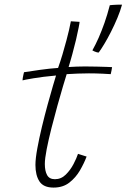

<svg xmlns="http://www.w3.org/2000/svg" viewBox="-20 -812 559 848"><path d="M362.5 -120.5Q351.5 -91 333 -59.2Q314.5 -27.5 286.2 -5.5Q258 16.5 216.5 16.5Q172 16.5 154.2 -10.8Q136.5 -38 136.5 -83.5Q136.5 -111.5 144.8 -156.5Q153 -201.5 165.2 -252.2Q177.5 -303 190.5 -350.5Q203.5 -398 213.8 -432.8Q224 -467.5 227.5 -478.5Q167 -473 127.5 -466.2Q88 -459.5 79.5 -457Q79.5 -460.5 80.5 -467.2Q81.5 -474 83.2 -481.2Q85 -488.5 86 -493Q114 -497.5 157 -503.5Q200 -509.5 236.5 -512Q246.5 -540 256 -571.8Q265.5 -603.5 273.5 -634Q280 -658 285 -679.8Q290 -701.5 293 -718L331.5 -715.5Q331.5 -711 327.2 -689.2Q323 -667.5 315.8 -636.5Q308.5 -605.5 299.5 -573Q295.5 -558 291.2 -543.5Q287 -529 283 -516Q297 -517 319 -517.8Q341 -518.5 355 -518.5Q381 -518.5 407.2 -517.8Q433.5 -517 452.5 -516.5Q471.5 -516 475 -515.5Q475 -512 472.5 -500.2Q470 -488.5 469 -484.5Q464 -485 433.8 -486.5Q403.5 -488 372.5 -488Q350 -488 323.2 -487Q296.5 -486 274.5 -484.5Q269.5 -468.5 258.2 -431Q247 -393.5 233.5 -344.8Q220 -296 207.2 -245.8Q194.5 -195.5 186.2 -153.2Q178 -111 178 -87.5Q178 -57 188 -38.8Q198 -20.5 222.5 -20.5Q250 -20.5 270.5 -40.8Q291 -61 304.8 -87.5Q318.5 -114 324.5 -132.5Q326.5 -132 331.8 -130.2Q337 -128.5 343.5 -126.5Q350 -124.5 355.2 -122.8Q360.5 -121 362.5 -120.5ZM519 -791.5Q511.5 -764 498.5 -732.8Q485.5 -701.5 470.2 -671.5Q455 -641.5 440.5 -617.5Q426 -593.5 416 -580Q411.5 -580 406.2 -581.5Q401 -583 396.2 -585.2Q391.5 -587.5 388 -589.5Q402.5 -615.5 415.8 -645.5Q429 -675.5 441.5 -711Q454 -746.5 465 -789Q471 -790 478 -790.2Q485 -790.5 492.2 -791Q499.5 -791.5 506.2 -791.5Q513 -791.5 519 -791.5Z"/></svg>

Font: Grandstander Thin
Style: Italic
Weight: 100
Italic angle: -15°
Designer: Tyler Finck
Foundry: Etcetera Type Co
Version: Version 1.200